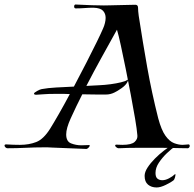

<svg xmlns="http://www.w3.org/2000/svg" viewBox="-54 -654 857 847"><path d="M325 3 176 -3Q166 -4 156.5 -4Q147 -4 138 -4Q99 -4 59.5 -2Q20 0 -21 0Q-26 0 -30 -4Q-34 -8 -34 -12Q-34 -17 -27 -17Q-10 -16 5 -15.5Q20 -15 34 -15Q74 -15 106 -27.5Q138 -40 167 -86Q182 -110 205.5 -151Q229 -192 254 -239Q238 -240 225 -240Q212 -240 199 -240Q156 -240 135 -238Q114 -236 106 -236Q96 -236 96 -241Q96 -245 109.5 -252.5Q123 -260 130 -261Q157 -266 193 -268Q229 -270 272 -272Q300 -325 326.5 -376.5Q353 -428 373 -469Q393 -510 401 -529Q406 -540 409 -552.5Q412 -565 412 -575Q412 -594 400.5 -606.5Q389 -619 358 -620Q339 -620 320 -618.5Q301 -617 282 -617H280Q273 -617 273 -626Q273 -629 275 -632Q277 -635 281 -634Q321 -632 351.5 -631Q382 -630 404 -630Q420 -630 432 -630.5Q444 -631 452 -631Q475 -632 497.5 -632Q520 -632 543 -633Q555 -633 555 -619.5Q555 -606 558 -584Q576 -467 595.5 -357Q615 -247 644 -132Q658 -80 676 -55Q694 -30 714 -22.5Q734 -15 751 -15Q759 -15 766 -16Q773 -17 777 -17Q783 -17 783 -10Q783 -7 780.5 -3.5Q778 0 774 0Q764 0 741 -0.5Q718 -1 693.5 -1.5Q669 -2 656 -2H556Q526 -2 509.5 -1.5Q493 -1 485 -0.5Q477 0 469 0Q465 0 459.5 -4Q454 -8 454 -12Q454 -16 459 -16Q464 -16 471.5 -15.5Q479 -15 486 -15Q526 -15 540 -28Q554 -41 552 -57Q550 -83 542 -130.5Q534 -178 523 -236Q512 -294 500.5 -351Q489 -408 479 -454Q469 -500 462 -523Q427 -460 393 -398.5Q359 -337 327 -275L384 -278Q408 -279 434 -282.5Q460 -286 480 -291Q500 -296 505 -300Q507 -302 509 -302Q512 -302 509 -294Q502 -279 483 -265.5Q464 -252 451 -246Q433 -237 413.5 -237Q394 -237 374 -237Q355 -237 339 -237.5Q323 -238 309 -238Q296 -212 283 -185.5Q270 -159 258 -132Q238 -88 238 -61Q238 -30 259.5 -21.5Q281 -13 305 -13Q313 -13 321 -13.5Q329 -14 336 -14H339Q342 -14 342 -12Q342 -8 336 -2Q330 4 325 3ZM637 173Q614 173 599 160.5Q584 148 584 122Q584 105 597 85Q610 65 629.5 45.5Q649 26 668.5 11Q688 -4 700 -11L721 -10Q703 2 682.5 21.5Q662 41 647 63.5Q632 86 632 109Q632 127 640.5 134Q649 141 662 141Q676 141 692 132.5Q708 124 717 115Q718 114 719 114Q720 114 720 117Q720 121 717.5 130Q715 139 711 142Q701 150 677.5 161.5Q654 173 637 173Z"/></svg>

Font: Tapestry
Style: Regular
Weight: 400
Designer: Robert E. Leuschke
Foundry: Robert E. Leuschke
Version: Version 1.010; ttfautohint (v1.8.4.7-5d5b)